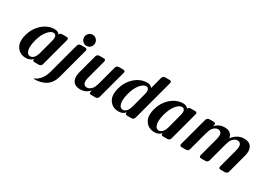

<svg xmlns="http://www.w3.org/2000/svg" viewBox="-22 -1623 3697 2710"><g transform="rotate(30 1826.5 -268.5)"><path d="M410.2 0Q379.4 0 379.4 -24.4Q379.4 -29.8 381.8 -39.1Q339.8 9.8 272.9 9.8Q168.9 9.8 117.2 -73.7Q91.8 -114.7 91.8 -172.4Q91.8 -215.8 106 -268.6Q137.2 -384.8 218.8 -460Q313 -546.9 424.8 -546.9Q480 -546.9 507.3 -507.8Q515.1 -537.1 553.7 -537.1H622.1Q652.8 -537.1 652.8 -513.2Q652.8 -507.3 650.4 -498L527.8 -39.1Q517.6 0 478 0ZM412.6 -154.3Q412.6 -154.3 471.7 -377.4Q481.9 -416 481.9 -439.9Q481.9 -455.1 478 -464.8Q465.8 -495.6 436 -495.6Q387.7 -495.6 335.4 -429.2Q290 -371.1 262.2 -268.6Q244.6 -202.6 244.6 -153.3Q244.6 -128.4 249 -107.9Q263.2 -41.5 314.5 -41.5Q345.7 -41.5 373.5 -72.3Q396.5 -97.7 412.6 -154.3Z M990.7 -592.8Q964.8 -566.4 927.7 -566.4Q890.6 -566.4 864.7 -592.8Q838.9 -619.1 838.9 -656.7Q838.9 -694.3 864.7 -720.7Q890.6 -747.1 927.7 -747.1Q964.8 -747.1 990.7 -720.7Q1016.6 -694.3 1016.6 -656.7Q1016.6 -619.1 990.7 -592.8ZM515.1 210 517.1 202.6Q633.3 150.9 673.8 0L807.1 -498Q817.4 -537.1 856.9 -537.1H925.3Q956.1 -537.1 956.1 -512.7Q956.1 -507.3 953.6 -498L820.3 0Q764.2 210 515.1 210Z M1333 0Q1302.2 0 1302.2 -24.4Q1302.2 -29.8 1304.7 -39.1L1311 -62.5Q1252.4 9.8 1154.8 9.8Q1074.2 9.8 1040.5 -40.5Q1018.1 -74.2 1018.1 -121.6Q1018.1 -153.8 1028.3 -192.4L1109.9 -498Q1120.1 -537.1 1159.2 -537.1H1227.5Q1258.3 -537.1 1258.3 -512.7Q1258.3 -505.4 1256.3 -498L1175.3 -193.8Q1165 -155.3 1165 -127.9Q1165 -110.8 1168.9 -99.1Q1182.1 -59.6 1226.6 -59.6Q1270 -59.6 1307.6 -105.5Q1329.6 -132.3 1346.2 -193.8L1427.7 -498Q1438 -537.1 1477.1 -537.1H1545.4Q1576.2 -537.1 1576.2 -512.7Q1576.2 -505.4 1574.2 -498L1451.2 -39.1Q1440.9 0 1401.4 0Z M1919.4 0Q1888.7 0 1888.7 -24.4Q1888.7 -29.8 1891.1 -39.1Q1849.1 9.8 1782.2 9.8Q1678.2 9.8 1626.5 -73.7Q1601.1 -114.7 1601.1 -172.4Q1601.1 -215.8 1615.2 -268.6Q1646.5 -384.8 1728 -460Q1822.3 -546.9 1934.1 -546.9Q1989.3 -546.9 2016.6 -507.8L2066.9 -698.2Q2077.1 -737.3 2116.7 -737.3H2185.1Q2215.8 -737.3 2215.8 -712.9Q2215.8 -707.5 2213.4 -698.2L2037.1 -39.1Q2026.9 0 1987.3 0ZM1823.7 -41.5Q1855 -41.5 1882.8 -72.3Q1906.2 -98.1 1922.9 -159.7L1981 -377.4Q1991.2 -415 1991.2 -439.9Q1991.2 -455.1 1987.3 -464.8Q1976.6 -495.6 1945.3 -495.6Q1897 -495.6 1844.7 -429.2Q1799.3 -371.1 1771.5 -268.6Q1753.9 -202.6 1753.9 -153.3Q1753.9 -128.4 1758.3 -107.9Q1773.4 -41.5 1823.7 -41.5Z M2505.4 0Q2474.6 0 2474.6 -24.4Q2474.6 -29.8 2477.1 -39.1Q2435.1 9.8 2368.2 9.8Q2264.2 9.8 2212.4 -73.7Q2187 -114.7 2187 -172.4Q2187 -215.8 2201.2 -268.6Q2232.4 -384.8 2314 -460Q2408.2 -546.9 2520 -546.9Q2575.2 -546.9 2602.5 -507.8Q2610.4 -537.1 2648.9 -537.1H2717.3Q2748 -537.1 2748 -513.2Q2748 -507.3 2745.6 -498L2623 -39.1Q2612.8 0 2573.2 0ZM2507.8 -154.3Q2507.8 -154.3 2566.9 -377.4Q2577.1 -416 2577.1 -439.9Q2577.1 -455.1 2573.2 -464.8Q2561 -495.6 2531.2 -495.6Q2482.9 -495.6 2430.7 -429.2Q2385.3 -371.1 2357.4 -268.6Q2339.8 -202.6 2339.8 -153.3Q2339.8 -128.4 2344.2 -107.9Q2358.4 -41.5 2409.7 -41.5Q2440.9 -41.5 2468.8 -72.3Q2491.7 -97.7 2507.8 -154.3Z M2808.1 0Q2777.3 0 2777.3 -24.4Q2777.3 -31.7 2779.3 -39.1L2902.3 -498Q2912.6 -537.1 2952.1 -537.1H3020.5Q3051.3 -537.1 3051.3 -512.7Q3051.3 -507.3 3048.8 -498L3042.5 -474.6Q3101.1 -546.9 3198.7 -546.9Q3281.7 -546.9 3313 -489.3Q3323.2 -470.2 3327.1 -445.3Q3404.3 -546.9 3516.1 -546.9Q3596.7 -546.9 3630.4 -496.6Q3652.8 -462.9 3652.8 -415.5Q3652.8 -383.3 3642.6 -344.7L3561 -39.1Q3550.8 0 3511.7 0H3443.4Q3412.6 0 3412.6 -24.4Q3412.6 -31.7 3414.6 -39.1L3495.6 -343.3Q3505.9 -381.8 3505.9 -409.2Q3505.9 -426.3 3502 -438Q3488.8 -477.5 3444.3 -477.5Q3400.9 -477.5 3363.3 -431.6Q3341.3 -404.8 3324.7 -343.3L3243.2 -39.1Q3232.9 0 3193.8 0H3125.5Q3094.7 0 3094.7 -24.4Q3094.7 -31.7 3096.7 -39.1L3178.2 -343.3Q3188.5 -381.3 3188.5 -409.2Q3188.5 -426.3 3184.6 -438Q3171.4 -477.5 3127 -477.5Q3083.5 -477.5 3045.9 -431.6Q3023.9 -404.8 3007.3 -343.3L2925.8 -39.1Q2915.5 0 2876.5 0Z"/></g></svg>

Font: Cursive Sans
Style: Bold
Weight: 700
Italic angle: -15°
Designer: Wojciech Kalinowski "wmk69" (wmk69@o2.pl)
Foundry: Wojciech Kalinowski "wmk69" (wmk69@o2.pl)
Version: Wersja 3.1.0; 2022-02-18